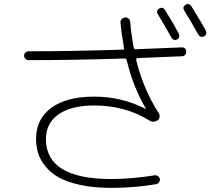

<svg xmlns="http://www.w3.org/2000/svg" viewBox="-20 -867 1040 932"><path d="M752 -825Q770 -836 781 -818Q811 -772 848 -704Q852 -696 850 -688Q848 -680 840 -676Q823 -667 812 -685Q772 -755 746 -798Q741 -805 743 -813Q745 -821 752 -825ZM910 -835Q959 -756 979 -719Q983 -711 981 -703Q979 -695 971 -691Q953 -682 942 -700Q909 -760 874 -816Q864 -834 881 -844Q898 -854 910 -835ZM118 -575Q109 -575 103 -581.5Q97 -588 97 -597Q97 -606 103 -612Q109 -618 118 -618Q329 -618 575 -626Q584 -626 582 -634Q570 -700 565 -757Q564 -767 570.5 -774Q577 -781 587 -782Q597 -783 604 -777Q611 -771 612 -761Q617 -701 629 -636Q631 -628 639 -628Q857 -637 862 -637Q871 -638 877.5 -632Q884 -626 884 -617Q884 -596 864 -594L648 -585Q645 -585 642.5 -582Q640 -579 641 -576Q676 -433 751 -317Q756 -309 754.5 -298.5Q753 -288 745 -283Q724 -269 704 -283Q586 -355 438 -355Q326 -355 264.5 -312Q203 -269 203 -192Q203 2 520 2Q618 2 731 -16Q740 -17 747 -12Q754 -7 756 2Q757 11 752 18Q747 25 738 27Q633 45 520 45Q436 45 371 31Q306 17 266 -5.5Q226 -28 200.5 -59.5Q175 -91 165 -123.5Q155 -156 155 -193Q155 -289 229 -343.5Q303 -398 437 -398Q570 -398 686 -339L687 -338Q687 -337 688 -338V-340Q626 -445 595 -575Q593 -583 586 -583Q333 -575 118 -575Z"/></svg>

Font: Rounded Mplus 1c Light
Style: Regular
Weight: 300
Version: Version 1.059.20150529